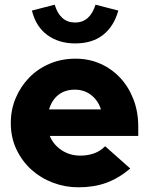

<svg xmlns="http://www.w3.org/2000/svg" viewBox="-20 -788 635 818"><path d="M26 0ZM535 -70Q485 -28 432.5 -9Q380 10 314 10Q258 10 206 -9.5Q154 -29 114 -65Q74 -101 50 -151.5Q26 -202 26 -264Q26 -321 47 -370.5Q68 -420 104.5 -457.5Q141 -495 191.5 -516.5Q242 -538 302 -538Q359 -538 407.5 -516.5Q456 -495 492 -456.5Q528 -418 548.5 -365Q569 -312 569 -249V-209H192Q207 -172 242 -148.5Q277 -125 322 -125Q354 -125 380.5 -134.5Q407 -144 428 -165Q455 -141 481.5 -117.5Q508 -94 535 -70ZM299 -406Q257 -406 229 -384Q201 -362 189 -322H410Q398 -360 368.5 -383Q339 -406 299 -406ZM300 -692Q363 -692 387 -768Q411 -762 435.5 -755.5Q460 -749 484 -743Q466 -677 420 -640Q374 -603 300 -603Q231 -603 182 -638.5Q133 -674 116 -743Q140 -749 164.5 -755.5Q189 -762 213 -768Q236 -692 300 -692Z"/></svg>

Font: Rosa Sans Black
Style: Regular
Weight: 900
Designer: Pentagram / MCKL
Foundry: Pentagram / MCKL
Version: Version 1.005;September 16, 2019;FontCreator 11.5.0.2425 64-